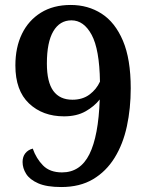

<svg xmlns="http://www.w3.org/2000/svg" viewBox="-20 -744 599 774"><path d="M227 10Q168 10 134 -5Q100 -20 85.5 -43Q71 -66 71 -91Q71 -112 82 -126Q93 -140 112 -145Q126 -105 153.5 -77Q181 -49 230 -49Q304 -49 340.5 -122.5Q377 -196 382 -343Q360 -315 324.5 -295Q289 -275 238 -275Q152 -275 97 -327Q42 -379 42 -480Q42 -553 68.5 -607.5Q95 -662 145 -693Q195 -724 265 -724Q335 -724 389.5 -689Q444 -654 475.5 -580Q507 -506 507 -388Q507 -307 491.5 -235Q476 -163 442 -108Q408 -53 355 -21.5Q302 10 227 10ZM272 -342Q313 -342 341 -363Q369 -384 383 -415Q381 -545 349.5 -603.5Q318 -662 268 -662Q221 -662 195 -618Q169 -574 169 -488Q169 -413 195 -377.5Q221 -342 272 -342Z"/></svg>

Font: Noto Serif Khojki
Style: Regular
Weight: 400
Designer: Juan Bruce
Version: Version 2.002